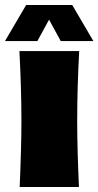

<svg xmlns="http://www.w3.org/2000/svg" viewBox="-28 -751 395 771"><path d="M51 0Q58 -161 58 -266Q58 -391 50 -546H290Q282 -397 282 -266Q282 -156 289 0ZM262 -731 347 -586H216L169 -672L122 -586H-8L77 -731Z"/></svg>

Font: Mantou Sans
Style: Regular
Weight: 400
Designer: Mant0u / artakana
Foundry: Mant0u / artakana
Version: Version 1.001;October 22, 2023;FontCreator 14.0.0.2901 64-bi